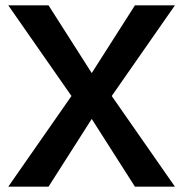

<svg xmlns="http://www.w3.org/2000/svg" viewBox="-20 -700 687 720"><path d="M11 0 248 -340 11 -680H162L324 -426L486 -680H636L399 -340L636 0H486L324 -254L162 0Z"/></svg>

Font: Teachers SemiBold
Style: Regular
Weight: 600
Version: Version 1.001